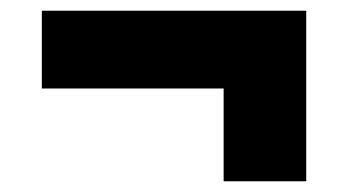

<svg xmlns="http://www.w3.org/2000/svg" viewBox="-20 -443 649 358"><path d="M551 -423V-105H397V-278H58V-423Z"/></svg>

Font: MOST Montserrat ExtraBold
Style: Regular
Weight: 800
Designer: Julieta Ulanovsky
Foundry: Julieta Ulanovsky
Version: Version 8.000;March 11, 2024;FontCreator 15.0.0.2926 64-bit